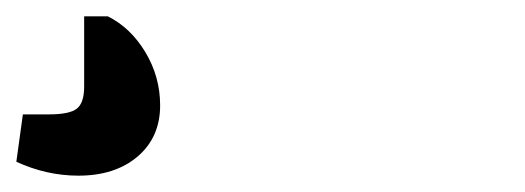

<svg xmlns="http://www.w3.org/2000/svg" viewBox="-22 -41 642 235"><path d="M74 174Q35 174 -2 157L6 99H38Q63 99 72 92Q81 85 81 65V-21H110Q138 -7 156 23Q174 53 174 88Q174 127 146.5 150.5Q119 174 74 174Z"/></svg>

Font: Changa ExtraLight Medium
Style: Regular
Weight: 500
Version: Version 3.002; ttfautohint (v1.8.2)